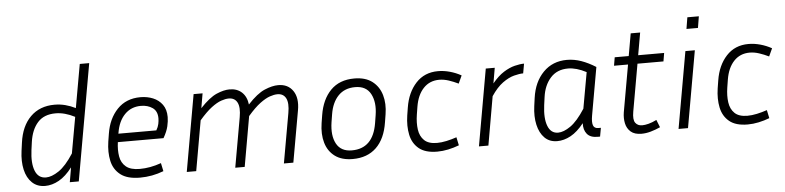

<svg xmlns="http://www.w3.org/2000/svg" viewBox="-45 -973 4966 1215"><g transform="rotate(-5 2438.0 -365.0)"><path d="M357 0 373 -93Q332 -39 288 -14.5Q244 10 200 10Q150 10 117.5 -21Q85 -52 73 -105Q61 -158 70 -224L77 -275Q91 -380 150 -438.5Q209 -497 303 -497Q338 -497 371 -488.5Q404 -480 436 -464L485 -740H545L414 0ZM133 -224Q122 -141 141.5 -92Q161 -43 210 -43Q246 -43 291.5 -73.5Q337 -104 386 -180L427 -409Q363 -442 305 -442Q231 -442 191 -397Q151 -352 140 -275Z M953 -18Q880 10 803 10Q722 10 679 -23.5Q636 -57 624 -112.5Q612 -168 622 -234L630 -284Q645 -379 701.5 -438Q758 -497 849 -497Q892 -497 928.5 -482Q965 -467 987.5 -436Q1010 -405 1010 -357Q1010 -331 1002.5 -298.5Q995 -266 972 -226H682Q675 -177 682 -135.5Q689 -94 718.5 -69.5Q748 -45 806 -45Q872 -45 942 -70ZM691 -284 690 -279H931Q943 -299 947 -318.5Q951 -338 951 -354Q951 -400 920.5 -421Q890 -442 847 -442Q785 -442 744 -400Q703 -358 691 -284Z M1405 -440Q1384 -440 1356.5 -430.5Q1329 -421 1294.5 -395Q1260 -369 1216 -318L1160 0H1100L1186 -487H1243L1227 -394Q1286 -457 1332 -477Q1378 -497 1415 -497Q1463 -497 1493 -469Q1523 -441 1529 -391Q1589 -456 1637.5 -476.5Q1686 -497 1724 -497Q1786 -497 1817.5 -451Q1849 -405 1835 -327L1777 0H1717L1773 -316Q1784 -378 1768 -409Q1752 -440 1714 -440Q1693 -440 1665.5 -430.5Q1638 -421 1603 -395Q1568 -369 1524 -318L1468 0H1408L1464 -316Q1475 -378 1459 -409Q1443 -440 1405 -440Z M2385 -254 2377 -204Q2361 -100 2304 -45Q2247 10 2154 10Q2084 10 2041 -22Q1998 -54 1982 -109Q1966 -164 1977 -234L1985 -284Q2001 -383 2057 -440Q2113 -497 2207 -497Q2278 -497 2321 -464Q2364 -431 2380 -376Q2396 -321 2385 -254ZM2322 -254Q2335 -335 2306.5 -388.5Q2278 -442 2208 -442Q2141 -442 2100.5 -400Q2060 -358 2048 -284L2040 -234Q2027 -149 2055.5 -97Q2084 -45 2153 -45Q2288 -45 2314 -204Z M2742 -442Q2681 -442 2641.5 -400Q2602 -358 2590 -284L2582 -234Q2574 -183 2580 -140Q2586 -97 2613 -71Q2640 -45 2694 -45Q2722 -45 2754.5 -52Q2787 -59 2819 -70L2830 -18Q2796 -5 2760.5 2.5Q2725 10 2691 10Q2615 10 2574.5 -23.5Q2534 -57 2522.5 -112.5Q2511 -168 2521 -234L2529 -284Q2544 -379 2598.5 -438Q2653 -497 2739 -497Q2776 -497 2814 -486.5Q2852 -476 2886 -457L2863 -407Q2832 -422 2801.5 -432Q2771 -442 2742 -442Z M3275 -436Q3251 -436 3216.5 -427Q3182 -418 3144 -390.5Q3106 -363 3070 -309L3016 0H2956L3042 -487H3099L3082 -389Q3119 -434 3155.5 -457Q3192 -480 3226 -488.5Q3260 -497 3286 -497Z M3709 5Q3663 5 3642 -21Q3621 -47 3623 -89Q3582 -37 3539 -13.5Q3496 10 3453 10Q3404 10 3373 -21Q3342 -52 3330 -105Q3318 -158 3327 -224L3334 -275Q3348 -376 3407.5 -436.5Q3467 -497 3558 -497Q3604 -497 3649 -481Q3694 -465 3740 -436L3686 -131Q3679 -91 3686 -70.5Q3693 -50 3719 -50H3735L3725 5ZM3390 -224Q3379 -141 3398 -92Q3417 -43 3463 -43Q3498 -43 3542 -73.5Q3586 -104 3635 -180L3676 -409Q3613 -442 3560 -442Q3490 -442 3448.5 -395.5Q3407 -349 3397 -275Z M4108 -21Q4077 -7 4047 1.5Q4017 10 3988 10Q3944 10 3920 -11Q3896 -32 3889 -65Q3882 -98 3888 -135L3941 -434H3852L3861 -487H3950L3975 -629H4035L4010 -487H4175L4166 -434H4001L3948 -134Q3939 -83 3954 -63Q3969 -43 3997 -43Q4014 -43 4037.5 -49Q4061 -55 4089 -69Z M4402 -626H4329L4341 -699H4414ZM4284 0H4224L4310 -487H4370Z M4714 -442Q4653 -442 4613.5 -400Q4574 -358 4562 -284L4554 -234Q4546 -183 4552 -140Q4558 -97 4585 -71Q4612 -45 4666 -45Q4694 -45 4726.5 -52Q4759 -59 4791 -70L4802 -18Q4768 -5 4732.5 2.5Q4697 10 4663 10Q4587 10 4546.5 -23.5Q4506 -57 4494.5 -112.5Q4483 -168 4493 -234L4501 -284Q4516 -379 4570.5 -438Q4625 -497 4711 -497Q4748 -497 4786 -486.5Q4824 -476 4858 -457L4835 -407Q4804 -422 4773.5 -432Q4743 -442 4714 -442Z"/></g></svg>

Font: Inria Sans Light
Style: Italic
Weight: 300
Italic angle: -10°
Designer: Black Foundry Team
Foundry: Black Foundry
Version: Version 1.2; ttfautohint (v1.8.3)